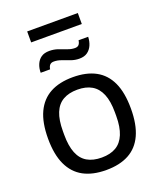

<svg xmlns="http://www.w3.org/2000/svg" viewBox="-158 -961 887 1069"><g transform="rotate(-20 285.0 -426.0)"><path d="M285 12Q205 12 150.5 -17.5Q96 -47 67.5 -108Q39 -169 39 -263Q39 -358 67.5 -418.5Q96 -479 150.5 -508.5Q205 -538 285 -538Q365 -538 419.5 -508.5Q474 -479 502 -418.5Q530 -358 530 -263Q530 -169 502 -108Q474 -47 419.5 -17.5Q365 12 285 12ZM285 -62Q336 -62 370 -82Q404 -102 421.5 -144.5Q439 -187 439 -252V-274Q439 -340 421.5 -382Q404 -424 370 -444Q336 -464 285 -464Q234 -464 199.5 -444Q165 -424 148 -382Q131 -340 131 -274V-252Q131 -187 148 -144.5Q165 -102 199.5 -82Q234 -62 285 -62ZM126 -622Q126 -649 135.5 -671.5Q145 -694 163.5 -707Q182 -720 212 -720Q238 -720 262 -712Q286 -704 308.5 -695Q331 -686 353 -686Q369 -686 376.5 -695Q384 -704 386 -720H443Q442 -693 432.5 -671Q423 -649 404.5 -635.5Q386 -622 356 -622Q331 -622 307 -630.5Q283 -639 260.5 -647.5Q238 -656 216 -656Q200 -656 192 -647Q184 -638 182 -622ZM134 -799V-864H434V-799Z"/></g></svg>

Font: Archivo SemiBold
Style: Regular
Weight: 400
Version: Version 2.001